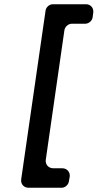

<svg xmlns="http://www.w3.org/2000/svg" viewBox="-20 -762 460 906"><path d="M417 -680 420 -702C423 -724 408 -742 386 -742H229C213 -742 197 -728 195 -712L80 84C77 106 92 124 115 124H271C287 124 303 110 305 94L309 72C312 50 296 32 274 32H231C209 32 193 14 196 -8L284 -620C287 -636 302 -650 319 -650H382C399 -650 415 -664 417 -680Z"/></svg>

Font: Trueno
Style: RoundIt
Weight: 400
Designer: Julieta Ulanovsky, Jasper
Foundry: Julieta Ulanovsky, Cannot Into Space Fonts
Version: Version 3.001